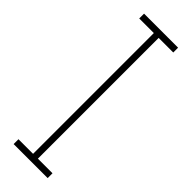

<svg xmlns="http://www.w3.org/2000/svg" viewBox="-242 -725 740 740"><g transform="rotate(45 127.5 -355.5)"><path d="M220.2 -26.4V0H34.7V-26.4H114.3V-684.6H34.7V-710.9H220.2V-684.6H140.6V-26.4Z"/></g></svg>

Font: Hanuman Thin
Style: Regular
Weight: 100
Designer: Danh Hong
Version: Version 8.002; ttfautohint (v1.8.3)